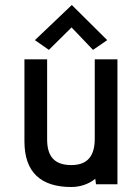

<svg xmlns="http://www.w3.org/2000/svg" viewBox="-20 -739 528 770"><path d="M451 0V-501H360V-183C360 -118 335 -77 266 -77C198 -77 169 -112 169 -180V-501H78V-172C78 -47 145 11 266 11C305 11 339 -3 362 -22L365 0ZM410 -578 268 -719 120 -578 176 -539 267 -629 353 -539Z"/></svg>

Font: Advent Pro
Style: SemiBold
Weight: 600
Designer: Andreas Kalpakidis
Foundry: Andreas Kalpakidis
Version: Version 2.002 2008